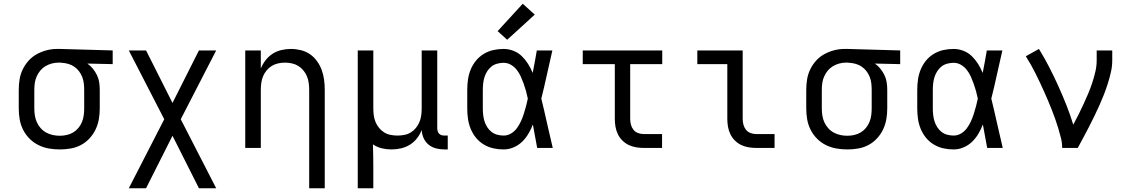

<svg xmlns="http://www.w3.org/2000/svg" viewBox="-20 -789 6040 1024"><path d="M299 8Q270 8 241 3Q212 -2 185.5 -15Q159 -28 138 -49Q117 -70 103.5 -96.5Q90 -123 85 -152Q80 -181 80 -210V-310Q80 -338 84.5 -366Q89 -394 101.5 -419.5Q114 -445 133 -466Q152 -487 177 -500.5Q202 -514 229 -521Q256 -528 285 -528Q288 -528 292 -528Q296 -528 300 -528L581 -520V-447L446 -450Q462 -439 475 -423Q488 -407 497 -388.5Q506 -370 509 -350Q512 -330 512 -310V-210Q512 -181 507 -152.5Q502 -124 489.5 -98Q477 -72 457 -50.5Q437 -29 411.5 -15.5Q386 -2 357 3Q328 8 299 8ZM299 -65Q317 -65 335.5 -69Q354 -73 370 -82.5Q386 -92 398 -106.5Q410 -121 417 -138Q424 -155 426.5 -173.5Q429 -192 429 -210V-310Q429 -327 427 -344.5Q425 -362 418.5 -378.5Q412 -395 401.5 -409Q391 -423 376.5 -433Q362 -443 345 -448Q328 -453 311 -454L300 -455Q298 -455 295.5 -455Q293 -455 291 -455Q273 -455 255 -450Q237 -445 221.5 -435.5Q206 -426 194.5 -412Q183 -398 175.5 -381Q168 -364 165.5 -346Q163 -328 163 -310V-210Q163 -191 166 -172.5Q169 -154 176.5 -137Q184 -120 197 -105.5Q210 -91 226.5 -82Q243 -73 261.5 -69Q280 -65 299 -65Z M667 215 856 -153 667 -520H759L900 -240L1041 -520H1133L944 -153L1133 215H1041L900 -65L759 215Z M1629 215V-310Q1629 -328 1626.5 -346.5Q1624 -365 1617 -382Q1610 -399 1598 -413.5Q1586 -428 1570.5 -437.5Q1555 -447 1536.5 -451Q1518 -455 1500 -455Q1482 -455 1463.5 -451Q1445 -447 1429.5 -437.5Q1414 -428 1402 -413.5Q1390 -399 1383 -382Q1376 -365 1373.5 -346.5Q1371 -328 1371 -310V0H1288V-520H1371V-424Q1381 -448 1397 -468.5Q1413 -489 1434 -502.5Q1455 -516 1480.5 -522Q1506 -528 1532 -528Q1558 -528 1584.5 -521.5Q1611 -515 1633 -500Q1655 -485 1671 -462.5Q1687 -440 1696 -415Q1705 -390 1708.5 -363.5Q1712 -337 1712 -310V215Z M1888 215V-520H1971V-210Q1971 -192 1973.5 -173.5Q1976 -155 1983 -138Q1990 -121 2002 -106.5Q2014 -92 2029.5 -82.5Q2045 -73 2063.5 -69.5Q2082 -66 2100 -66Q2118 -66 2136.5 -69.5Q2155 -73 2170.5 -82.5Q2186 -92 2198 -106.5Q2210 -121 2217 -138Q2224 -155 2226.5 -173.5Q2229 -192 2229 -210V-520H2312V-104Q2312 -97 2314.5 -89Q2317 -81 2322.5 -75.5Q2328 -70 2335.5 -68Q2343 -66 2351 -66H2368V8H2351Q2328 8 2306 2.5Q2284 -3 2266.5 -17Q2249 -31 2239.5 -52Q2230 -73 2229 -96Q2220 -72 2204 -51.5Q2188 -31 2166.5 -17.5Q2145 -4 2119.5 2Q2094 8 2068 8Q2042 8 2016.5 2Q1991 -4 1969 -19Q1970 13 1970.5 44.5Q1971 76 1971 107V215Z M2666 8Q2638 8 2611 2Q2584 -4 2560 -18.5Q2536 -33 2518.5 -54.5Q2501 -76 2490.5 -101.5Q2480 -127 2476 -154.5Q2472 -182 2472 -210V-310Q2472 -338 2476 -365.5Q2480 -393 2490.5 -418.5Q2501 -444 2518.5 -465.5Q2536 -487 2560 -501.5Q2584 -516 2611 -522Q2638 -528 2666 -528Q2693 -528 2718.5 -518Q2744 -508 2763 -489.5Q2782 -471 2796.5 -448Q2811 -425 2821 -400Q2827 -430 2832.5 -460Q2838 -490 2843 -520H2926Q2911 -456 2897 -391.5Q2883 -327 2867 -263Q2883 -198 2897.5 -132Q2912 -66 2928 0H2845Q2839 -31 2833.5 -62Q2828 -93 2822 -125Q2812 -99 2798 -75.5Q2784 -52 2764.5 -33Q2745 -14 2719 -3Q2693 8 2666 8ZM2666 -66Q2687 -66 2705.5 -77Q2724 -88 2736.5 -105Q2749 -122 2758 -141.5Q2767 -161 2773.5 -181.5Q2780 -202 2785.5 -222.5Q2791 -243 2795 -263Q2791 -283 2785.5 -303Q2780 -323 2773 -342.5Q2766 -362 2757.5 -381Q2749 -400 2736 -416.5Q2723 -433 2705 -443.5Q2687 -454 2666 -454Q2649 -454 2632 -449.5Q2615 -445 2601.5 -434.5Q2588 -424 2578.5 -409Q2569 -394 2564 -378Q2559 -362 2557 -344.5Q2555 -327 2555 -310V-210Q2555 -193 2557 -175.5Q2559 -158 2564 -142Q2569 -126 2578.5 -111Q2588 -96 2601.5 -85.5Q2615 -75 2632 -70.5Q2649 -66 2666 -66ZM2685 -577 2634 -623 2768 -769 2832 -711Z M3413 0Q3393 0 3372 -3.5Q3351 -7 3332.5 -16Q3314 -25 3299 -40Q3284 -55 3275 -74Q3266 -93 3262.5 -113.5Q3259 -134 3259 -155V-447H3088V-520H3512V-447H3341V-155Q3341 -139 3345 -124Q3349 -109 3358.5 -97Q3368 -85 3383 -79.5Q3398 -74 3413 -74H3511V0Z M4013 0Q3993 0 3972 -3.5Q3951 -7 3932.5 -16Q3914 -25 3899 -40Q3884 -55 3875 -74Q3866 -93 3862.5 -113.5Q3859 -134 3859 -155V-447H3699V-520H3941V-155Q3941 -139 3945 -124Q3949 -109 3958.5 -97Q3968 -85 3983 -79.5Q3998 -74 4013 -74H4111V0Z M4499 8Q4470 8 4441 3Q4412 -2 4385.5 -15Q4359 -28 4338 -49Q4317 -70 4303.5 -96.5Q4290 -123 4285 -152Q4280 -181 4280 -210V-310Q4280 -338 4284.5 -366Q4289 -394 4301.5 -419.5Q4314 -445 4333 -466Q4352 -487 4377 -500.5Q4402 -514 4429 -521Q4456 -528 4485 -528Q4488 -528 4492 -528Q4496 -528 4500 -528L4781 -520V-447L4646 -450Q4662 -439 4675 -423Q4688 -407 4697 -388.5Q4706 -370 4709 -350Q4712 -330 4712 -310V-210Q4712 -181 4707 -152.5Q4702 -124 4689.5 -98Q4677 -72 4657 -50.5Q4637 -29 4611.5 -15.5Q4586 -2 4557 3Q4528 8 4499 8ZM4499 -65Q4517 -65 4535.5 -69Q4554 -73 4570 -82.5Q4586 -92 4598 -106.5Q4610 -121 4617 -138Q4624 -155 4626.5 -173.5Q4629 -192 4629 -210V-310Q4629 -327 4627 -344.5Q4625 -362 4618.5 -378.5Q4612 -395 4601.5 -409Q4591 -423 4576.5 -433Q4562 -443 4545 -448Q4528 -453 4511 -454L4500 -455Q4498 -455 4495.5 -455Q4493 -455 4491 -455Q4473 -455 4455 -450Q4437 -445 4421.5 -435.5Q4406 -426 4394.5 -412Q4383 -398 4375.5 -381Q4368 -364 4365.5 -346Q4363 -328 4363 -310V-210Q4363 -191 4366 -172.5Q4369 -154 4376.5 -137Q4384 -120 4397 -105.5Q4410 -91 4426.5 -82Q4443 -73 4461.5 -69Q4480 -65 4499 -65Z M5066 8Q5038 8 5011 2Q4984 -4 4960 -18.5Q4936 -33 4918.5 -54.5Q4901 -76 4890.5 -101.5Q4880 -127 4876 -154.5Q4872 -182 4872 -210V-310Q4872 -338 4876 -365.5Q4880 -393 4890.5 -418.5Q4901 -444 4918.5 -465.5Q4936 -487 4960 -501.5Q4984 -516 5011 -522Q5038 -528 5066 -528Q5093 -528 5118.5 -518Q5144 -508 5163 -489.5Q5182 -471 5196.5 -448Q5211 -425 5221 -400Q5227 -430 5232.5 -460Q5238 -490 5243 -520H5326Q5311 -456 5297 -391.5Q5283 -327 5267 -263Q5283 -198 5297.5 -132Q5312 -66 5328 0H5245Q5239 -31 5233.5 -62Q5228 -93 5222 -125Q5212 -99 5198 -75.5Q5184 -52 5164.5 -33Q5145 -14 5119 -3Q5093 8 5066 8ZM5066 -66Q5087 -66 5105.5 -77Q5124 -88 5136.5 -105Q5149 -122 5158 -141.5Q5167 -161 5173.5 -181.5Q5180 -202 5185.5 -222.5Q5191 -243 5195 -263Q5191 -283 5185.5 -303Q5180 -323 5173 -342.5Q5166 -362 5157.5 -381Q5149 -400 5136 -416.5Q5123 -433 5105 -443.5Q5087 -454 5066 -454Q5049 -454 5032 -449.5Q5015 -445 5001.5 -434.5Q4988 -424 4978.5 -409Q4969 -394 4964 -378Q4959 -362 4957 -344.5Q4955 -327 4955 -310V-210Q4955 -193 4957 -175.5Q4959 -158 4964 -142Q4969 -126 4978.5 -111Q4988 -96 5001.5 -85.5Q5015 -75 5032 -70.5Q5049 -66 5066 -66Z M5645 0Q5645 -27 5638.5 -52.5Q5632 -78 5624.5 -103.5Q5617 -129 5608 -154Q5599 -179 5589.5 -203.5Q5580 -228 5569.5 -252.5Q5559 -277 5548 -301.5Q5537 -326 5526 -349.5Q5515 -373 5503 -397Q5491 -421 5478 -444Q5465 -467 5451 -489L5521 -528Q5550 -481 5575.5 -431.5Q5601 -382 5624 -331Q5647 -280 5667.5 -228.5Q5688 -177 5704 -124Q5719 -151 5732.5 -178.5Q5746 -206 5759 -234Q5772 -262 5784 -290.5Q5796 -319 5805.5 -348Q5815 -377 5822 -407Q5829 -437 5829 -468V-520H5912V-468Q5912 -436 5905 -405Q5898 -374 5888.5 -344Q5879 -314 5867.5 -284.5Q5856 -255 5843 -226Q5830 -197 5816 -168.5Q5802 -140 5787.5 -111.5Q5773 -83 5758 -55.5Q5743 -28 5728 0Z"/></svg>

Font: Iosevka Meiseki Sans
Style: Regular
Weight: 400
Monospace: yes
Designer: Belleve Invis
Foundry: Belleve Invis
Version: Version 11.2.6; ttfautohint (v1.8.4)